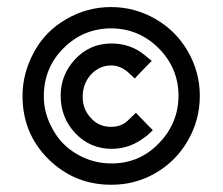

<svg xmlns="http://www.w3.org/2000/svg" viewBox="-20 -733 618 533"><path d="M395 -362.8 386.2 -355H385.7Q342.3 -319.8 290.5 -319.8Q230 -319.8 189 -363.3Q148.4 -406.2 148.4 -467.8Q148.4 -524.9 188 -567.9Q228.5 -611.8 288.6 -612.3Q341.8 -612.3 380.4 -581.1L391.1 -572.3L401.4 -564L392.1 -554.7L362.3 -523.9L354 -515.1L345.2 -523.4L333.5 -534.2Q312.5 -551.3 289.1 -551.3Q255.9 -551.3 232.4 -525.9Q209.5 -500.5 209.5 -463.9Q209.5 -430.2 231.9 -405.8Q253.4 -381.3 287.1 -380.9Q288.1 -380.9 288.6 -380.9Q316.4 -380.9 335 -398.4L348.6 -411.6L357.4 -419.9L365.7 -411.1L395.5 -380.4L404.3 -371.6ZM101.6 -465.3Q101.6 -417.5 127 -373Q150.9 -329.6 194.3 -304.7Q238.3 -279.3 288.6 -279.3Q289.1 -279.3 290 -279.3Q366.7 -279.3 420.4 -334.5Q475.1 -390.1 475.6 -467.3Q475.1 -544.4 420.4 -599.1Q365.7 -653.8 288.6 -654.3Q210.9 -653.8 156.7 -599.6Q101.6 -544.9 101.6 -465.3ZM75.2 -589.8Q106.4 -647 164.6 -680.2Q222.2 -713.4 288.1 -713.4Q354 -713.4 411.4 -680.4Q468.8 -647.5 501.7 -590.1Q534.7 -532.7 534.7 -466.8Q534.7 -400.4 501.7 -343Q468.8 -285.6 411.6 -252.4Q355.5 -220.2 291 -220.2Q290 -220.2 289.1 -220.2Q288.6 -220.2 287.6 -220.2Q187 -220.2 114.7 -291Q42.5 -362.3 42.5 -466.8Q42.5 -530.3 75.2 -589.8Z"/></svg>

Font: MAUL Bold
Style: Bold
Weight: 700
Designer: MAUL
Version: Version 1.0; 2020; ttfautohint (v1.8.3)